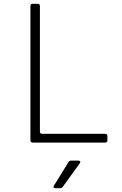

<svg xmlns="http://www.w3.org/2000/svg" viewBox="-20 -750 640 1010"><path d="M152 0Q140 0 140 -12V-718Q140 -730 152 -730H178Q190 -730 190 -718V-58Q190 -46 202 -46H533Q545 -46 545 -34V-12Q545 0 533 0ZM272 240Q256 240 264 226L340 103Q344 95 354 95H392Q400 95 402 99.5Q404 104 399 110L310 233Q305 240 296 240Z"/></svg>

Font: Pitagon Sans Mono Thin
Style: Regular
Weight: 100
Monospace: yes
Designer: Travis Tran
Foundry: Pitagon
Version: Version 1.001; ttfautohint (v1.8.4.7-5d5b);gftools[0.9.26]